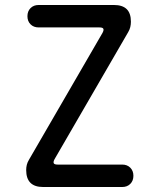

<svg xmlns="http://www.w3.org/2000/svg" viewBox="-20 -750 640 770"><path d="M153 0Q119 0 102 -17Q85 -34 85 -68Q85 -79 87.5 -89Q90 -99 96 -109L391 -618Q397 -629 394.5 -634.5Q392 -640 379 -640H135Q115 -640 102.5 -652.5Q90 -665 90 -685Q90 -705 102.5 -717.5Q115 -730 135 -730H437Q471 -730 488 -713.5Q505 -697 505 -663Q505 -652 502.5 -641.5Q500 -631 494 -621L199 -112Q193 -101 195.5 -95.5Q198 -90 211 -90H470Q490 -90 502.5 -77.5Q515 -65 515 -45Q515 -25 502.5 -12.5Q490 0 470 0Z"/></svg>

Font: Maple Mono Normal
Style: Regular
Weight: 400
Monospace: yes
Designer: subframe7536
Version: Version 7.000